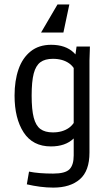

<svg xmlns="http://www.w3.org/2000/svg" viewBox="-20 -645 478 856"><path d="M99.6 176.8 109.4 120.1Q152.3 128.9 216.8 128.9Q270.5 128.9 289.6 109.9Q308.6 90.8 308.6 47.9V-358.4L312.5 -374L321.3 -437.5H380.9L378.9 -375V35.2Q378.9 117.2 335.9 154.3Q293 191.4 217.8 191.4Q188.5 191.4 158.7 187.5Q128.9 183.6 99.6 176.8ZM44.9 -218.8Q44.9 -285.2 62.5 -335.9Q80.1 -386.7 116.7 -416Q153.3 -445.3 208 -445.3Q272.5 -445.3 309.1 -410.2Q345.7 -375 357.4 -307.6L328.1 -294.9Q317.4 -341.8 288.6 -362.3Q259.8 -382.8 215.8 -382.8Q180.7 -382.8 160.2 -367.7Q139.6 -352.5 130.4 -317.4Q121.1 -282.2 121.1 -218.8Q121.1 -156.2 130.4 -120.6Q139.6 -85 160.2 -69.8Q180.7 -54.7 215.8 -54.7Q258.8 -54.7 287.6 -75.2Q316.4 -95.7 328.1 -141.6L356.4 -128.9Q344.7 -62.5 308.1 -27.3Q271.5 7.8 207 7.8Q126 7.8 85.4 -54.7Q44.9 -117.2 44.9 -218.8ZM236.3 -625H289.1L262.7 -500H163.1Z"/></svg>

Font: Sudo Var
Style: Regular
Weight: 400
Monospace: yes
Designer: Jens Kutilek
Foundry: Jens Kutilek
Version: Version 0.065;FEAKit 1.0